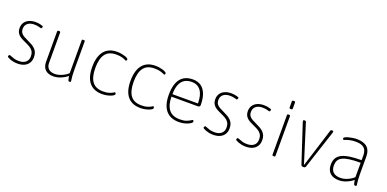

<svg xmlns="http://www.w3.org/2000/svg" viewBox="-8 -1488 4607 2286"><g transform="rotate(20 2295.0 -345.0)"><path d="M194 9Q165 9 140.5 4Q116 -1 97.5 -8Q79 -15 68.5 -22Q58 -29 58 -33Q58 -37 60.5 -42Q63 -47 66.5 -51.5Q70 -56 72 -56Q77 -56 93.5 -48.5Q110 -41 136.5 -33Q163 -25 197 -25Q253 -25 284 -51.5Q315 -78 315 -124Q315 -167 298.5 -191.5Q282 -216 255 -231.5Q228 -247 196 -261Q174 -271 152 -282Q130 -293 112 -308.5Q94 -324 83.5 -345.5Q73 -367 73 -397Q73 -439 92.5 -468.5Q112 -498 147.5 -514Q183 -530 232 -530Q250 -530 267 -527.5Q284 -525 297.5 -521.5Q311 -518 319.5 -514Q328 -510 328 -506Q328 -503 325.5 -497Q323 -491 320 -486.5Q317 -482 314 -482Q310 -482 285 -489.5Q260 -497 226 -497Q171 -497 141 -471.5Q111 -446 111 -402Q111 -369 126.5 -349Q142 -329 167 -316Q192 -303 219 -290Q248 -277 272 -263Q296 -249 314.5 -231Q333 -213 343 -188.5Q353 -164 353 -129Q353 -86 333.5 -55Q314 -24 278.5 -7.5Q243 9 194 9Z M647 6Q579 6 543 -28.5Q507 -63 507 -128V-513Q507 -519 511 -522Q515 -525 524 -525H528Q537 -525 541 -522Q545 -519 545 -513V-128Q545 -79 573 -53Q601 -27 653 -27Q681 -27 711 -36Q741 -45 769.5 -61Q798 -77 818 -97V-513Q818 -519 822 -522Q826 -525 835 -525H839Q848 -525 852 -522Q856 -519 856 -513V-150Q856 -106 858.5 -76.5Q861 -47 863.5 -31.5Q866 -16 866 -12Q866 -9 865 -6.5Q864 -4 862 -2.5Q860 -1 857 -0.5Q854 0 850 0Q842 0 837.5 -3.5Q833 -7 830 -20.5Q827 -34 821 -63Q805 -48 777 -32Q749 -16 715.5 -5Q682 6 647 6Z M1264 6Q1156 6 1100 -61.5Q1044 -129 1044 -259Q1044 -391 1100 -460Q1156 -529 1264 -529Q1292 -529 1317.5 -524.5Q1343 -520 1363 -513.5Q1383 -507 1395 -499Q1407 -491 1407 -485Q1407 -482 1405.5 -477Q1404 -472 1401.5 -468.5Q1399 -465 1396 -465Q1391 -465 1376.5 -472.5Q1362 -480 1335 -487.5Q1308 -495 1264 -495Q1170 -495 1126.5 -436.5Q1083 -378 1083 -261Q1083 -145 1126.5 -86.5Q1170 -28 1264 -28Q1311 -28 1340 -37.5Q1369 -47 1384.5 -57Q1400 -67 1405 -67Q1408 -67 1410.5 -63Q1413 -59 1414.5 -54.5Q1416 -50 1416 -47Q1416 -40 1403.5 -30.5Q1391 -21 1369.5 -13Q1348 -5 1321 0.5Q1294 6 1264 6Z M1749 6Q1641 6 1585 -61.5Q1529 -129 1529 -259Q1529 -391 1585 -460Q1641 -529 1749 -529Q1777 -529 1802.5 -524.5Q1828 -520 1848 -513.5Q1868 -507 1880 -499Q1892 -491 1892 -485Q1892 -482 1890.5 -477Q1889 -472 1886.5 -468.5Q1884 -465 1881 -465Q1876 -465 1861.5 -472.5Q1847 -480 1820 -487.5Q1793 -495 1749 -495Q1655 -495 1611.5 -436.5Q1568 -378 1568 -261Q1568 -145 1611.5 -86.5Q1655 -28 1749 -28Q1796 -28 1825 -37.5Q1854 -47 1869.5 -57Q1885 -67 1890 -67Q1893 -67 1895.5 -63Q1898 -59 1899.5 -54.5Q1901 -50 1901 -47Q1901 -40 1888.5 -30.5Q1876 -21 1854.5 -13Q1833 -5 1806 0.5Q1779 6 1749 6Z M2236 6Q2127 6 2070.5 -61.5Q2014 -129 2014 -259Q2014 -349 2037.5 -409Q2061 -469 2108 -499Q2155 -529 2224 -529Q2285 -529 2327 -500Q2369 -471 2391.5 -413.5Q2414 -356 2414 -270Q2414 -265 2411 -260Q2408 -255 2402.5 -251.5Q2397 -248 2391 -248H2052Q2052 -144 2096.5 -86Q2141 -28 2236 -28Q2287 -28 2318.5 -40Q2350 -52 2366.5 -63.5Q2383 -75 2388 -75Q2391 -75 2393.5 -71.5Q2396 -68 2397.5 -63Q2399 -58 2399 -55Q2399 -48 2386 -37.5Q2373 -27 2350.5 -17Q2328 -7 2298.5 -0.5Q2269 6 2236 6ZM2053 -280H2376Q2376 -387 2335.5 -441.5Q2295 -496 2221 -496Q2166 -496 2128.5 -472Q2091 -448 2072 -400Q2053 -352 2053 -280Z M2673 9Q2644 9 2619.5 4Q2595 -1 2576.5 -8Q2558 -15 2547.5 -22Q2537 -29 2537 -33Q2537 -37 2539.5 -42Q2542 -47 2545.5 -51.5Q2549 -56 2551 -56Q2556 -56 2572.5 -48.5Q2589 -41 2615.5 -33Q2642 -25 2676 -25Q2732 -25 2763 -51.5Q2794 -78 2794 -124Q2794 -167 2777.5 -191.5Q2761 -216 2734 -231.5Q2707 -247 2675 -261Q2653 -271 2631 -282Q2609 -293 2591 -308.5Q2573 -324 2562.5 -345.5Q2552 -367 2552 -397Q2552 -439 2571.5 -468.5Q2591 -498 2626.5 -514Q2662 -530 2711 -530Q2729 -530 2746 -527.5Q2763 -525 2776.5 -521.5Q2790 -518 2798.5 -514Q2807 -510 2807 -506Q2807 -503 2804.5 -497Q2802 -491 2799 -486.5Q2796 -482 2793 -482Q2789 -482 2764 -489.5Q2739 -497 2705 -497Q2650 -497 2620 -471.5Q2590 -446 2590 -402Q2590 -369 2605.5 -349Q2621 -329 2646 -316Q2671 -303 2698 -290Q2727 -277 2751 -263Q2775 -249 2793.5 -231Q2812 -213 2822 -188.5Q2832 -164 2832 -129Q2832 -86 2812.5 -55Q2793 -24 2757.5 -7.5Q2722 9 2673 9Z M3086 9Q3057 9 3032.5 4Q3008 -1 2989.5 -8Q2971 -15 2960.5 -22Q2950 -29 2950 -33Q2950 -37 2952.5 -42Q2955 -47 2958.5 -51.5Q2962 -56 2964 -56Q2969 -56 2985.5 -48.5Q3002 -41 3028.5 -33Q3055 -25 3089 -25Q3145 -25 3176 -51.5Q3207 -78 3207 -124Q3207 -167 3190.5 -191.5Q3174 -216 3147 -231.5Q3120 -247 3088 -261Q3066 -271 3044 -282Q3022 -293 3004 -308.5Q2986 -324 2975.5 -345.5Q2965 -367 2965 -397Q2965 -439 2984.5 -468.5Q3004 -498 3039.5 -514Q3075 -530 3124 -530Q3142 -530 3159 -527.5Q3176 -525 3189.5 -521.5Q3203 -518 3211.5 -514Q3220 -510 3220 -506Q3220 -503 3217.5 -497Q3215 -491 3212 -486.5Q3209 -482 3206 -482Q3202 -482 3177 -489.5Q3152 -497 3118 -497Q3063 -497 3033 -471.5Q3003 -446 3003 -402Q3003 -369 3018.5 -349Q3034 -329 3059 -316Q3084 -303 3111 -290Q3140 -277 3164 -263Q3188 -249 3206.5 -231Q3225 -213 3235 -188.5Q3245 -164 3245 -129Q3245 -86 3225.5 -55Q3206 -24 3170.5 -7.5Q3135 9 3086 9Z M3435 2Q3427 2 3423 -1Q3419 -4 3419 -10V-513Q3419 -519 3423 -522Q3427 -525 3435 -525H3441Q3449 -525 3453 -522Q3457 -519 3457 -513V-10Q3457 -4 3453 -1Q3449 2 3441 2ZM3438 -595Q3427 -595 3422.5 -598Q3418 -601 3418 -607V-687Q3418 -692 3422.5 -695.5Q3427 -699 3438 -699Q3449 -699 3453.5 -696Q3458 -693 3458 -687V-607Q3458 -602 3453.5 -598.5Q3449 -595 3438 -595Z M3809 2Q3799 2 3793 -2Q3787 -6 3784 -14L3625 -497Q3624 -500 3623 -505Q3622 -510 3622 -513Q3622 -520 3625.5 -522.5Q3629 -525 3635 -525H3642Q3649 -525 3653 -522.5Q3657 -520 3659 -513L3811 -28H3815L3967 -513Q3969 -520 3973 -522.5Q3977 -525 3984 -525H3991Q3997 -525 4000.5 -522.5Q4004 -520 4004 -513Q4004 -510 4003 -505Q4002 -500 4001 -497L3842 -14Q3839 -6 3833.5 -2Q3828 2 3817 2Z M4267 6Q4190 6 4150.5 -31.5Q4111 -69 4111 -139Q4111 -185 4129 -218Q4147 -251 4185.5 -271.5Q4224 -292 4286.5 -302Q4349 -312 4438 -312V-374Q4438 -406 4427 -433.5Q4416 -461 4385.5 -478Q4355 -495 4298 -495Q4254 -495 4223.5 -487.5Q4193 -480 4175.5 -472.5Q4158 -465 4153 -465Q4151 -465 4149 -467Q4147 -469 4145.5 -472.5Q4144 -476 4143 -479.5Q4142 -483 4142 -485Q4142 -491 4157 -499Q4172 -507 4196 -513.5Q4220 -520 4247 -524.5Q4274 -529 4299 -529Q4345 -529 4378.5 -518.5Q4412 -508 4433.5 -488Q4455 -468 4465.5 -439Q4476 -410 4476 -373V-150Q4476 -106 4478.5 -76.5Q4481 -47 4483.5 -31.5Q4486 -16 4486 -12Q4486 -9 4485 -6.5Q4484 -4 4482 -2.5Q4480 -1 4477 -0.5Q4474 0 4470 0Q4462 0 4457.5 -3.5Q4453 -7 4450 -20.5Q4447 -34 4441 -63Q4425 -48 4397 -32Q4369 -16 4335.5 -5Q4302 6 4267 6ZM4273 -27Q4301 -27 4331 -36Q4361 -45 4389.5 -61Q4418 -77 4438 -97V-279Q4352 -279 4296 -271Q4240 -263 4207.5 -246Q4175 -229 4162 -203Q4149 -177 4149 -140Q4149 -85 4179.5 -56Q4210 -27 4273 -27Z"/></g></svg>

Font: Asap Thin
Style: Regular
Weight: 250
Designer: Pablo Cosgaya
Foundry: Omnibus-Type
Version: Version 3.001